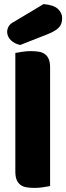

<svg xmlns="http://www.w3.org/2000/svg" viewBox="-20 -911 324 939"><path d="M225 -1Q214 1 192.5 4.5Q171 8 149 8Q127 8 109.5 5Q92 2 80 -7Q68 -16 61.5 -31.5Q55 -47 55 -72V-652Q66 -654 87.5 -657.5Q109 -661 131 -661Q153 -661 170.5 -658Q188 -655 200 -646Q212 -637 218.5 -621.5Q225 -606 225 -581ZM193 -891Q242 -887 263 -867.5Q284 -848 284 -822Q284 -793 267.5 -776Q251 -759 216 -745L79 -691Q50 -697 32.5 -715Q15 -733 15 -755Q15 -769 22.5 -782Q30 -795 46 -803Z"/></svg>

Font: BALOOCHETTANREGULAR
Style: Book
Weight: 400
Designer: Maithili Shingre and Ek Type
Foundry: Ek Type
Version: Version 1.100;PS 1.000;hotconv 1.0.88;makeotf.lib2.5.647800;